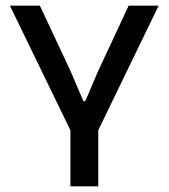

<svg xmlns="http://www.w3.org/2000/svg" viewBox="-20 -659 596 679"><path d="M235 -186 15 -639H121L230 -406.5L275 -301H281.5L326.5 -406.5L435 -639H541L321.5 -186ZM229 0V-279H327.5V0Z"/></svg>

Font: Anek Bangla Medium
Style: Regular
Weight: 500
Designer: Sulekha Rajkumar (Bangla), Yesha Goshar (Latin)
Foundry: Ek Type
Version: Version 1.003